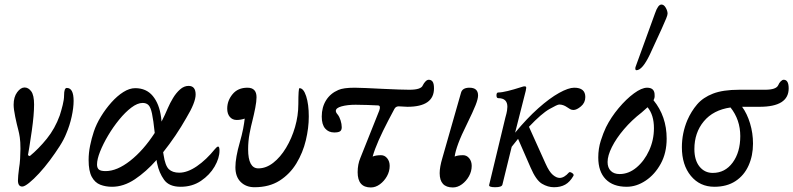

<svg xmlns="http://www.w3.org/2000/svg" viewBox="-20 -811 3491 845"><path d="M78 10Q59 10 59 -17Q59 -34 64 -72Q67 -88 68.5 -112.5Q70 -137 70 -156Q70 -188 67 -207Q64 -226 61 -237Q54 -263 47 -297Q40 -331 40 -350Q40 -384 55.5 -405Q71 -426 88 -426Q105 -426 117.5 -409Q130 -392 130 -351Q130 -306 120 -236Q113 -187 109 -163Q105 -139 103 -128L111 -124Q150 -156 186 -200.5Q222 -245 243 -303Q250 -325 256 -349Q262 -373 262 -391Q262 -424 274 -424Q304 -424 304 -367Q304 -337 295.5 -298Q287 -259 272 -224Q262 -198 242.5 -167.5Q223 -137 199.5 -105.5Q176 -74 152 -48Q128 -22 108 -6Q88 10 78 10Z M473 11Q445 11 421.5 2Q398 -7 384 -32.5Q370 -58 370 -107Q370 -138 376.5 -170Q383 -202 393 -232Q404 -265 424.5 -298.5Q445 -332 470.5 -360.5Q496 -389 523 -406Q550 -423 575 -423Q624 -423 652.5 -388.5Q681 -354 689 -295Q690 -287 691 -276Q706 -305 719 -336Q728 -357 741.5 -379.5Q755 -402 772.5 -417.5Q790 -433 810 -433Q841 -433 841 -395Q841 -360 800 -292Q778 -253 752 -214.5Q726 -176 698 -141Q699 -134 700 -129Q707 -82 723 -66.5Q739 -51 769 -51Q805 -51 846.5 -79.5Q888 -108 926 -155Q935 -166 940 -166Q946 -166 946 -148Q946 -115 924.5 -78Q903 -41 864.5 -15Q826 11 775 11Q724 11 702 -20Q680 -51 672 -90Q670 -97 669 -107Q623 -55 573.5 -22Q524 11 473 11ZM407 -87Q407 -72 415 -65Q423 -58 445 -58Q495 -58 553 -103.5Q611 -149 661 -226Q655 -283 649 -311Q643 -339 633.5 -348.5Q624 -358 608 -358Q585 -358 558 -337.5Q531 -317 504.5 -284.5Q478 -252 456 -215Q434 -178 420.5 -144Q407 -110 407 -87Z M1100 13Q1063 13 1039.5 -10Q1016 -33 1016 -75Q1016 -96 1021 -124Q1026 -152 1035 -183Q1045 -218 1050 -244Q1055 -270 1057 -289Q1039 -283 1022 -283Q1003 -283 991.5 -296.5Q980 -310 980 -333Q980 -368 1003.5 -396.5Q1027 -425 1069 -425Q1109 -425 1109 -383Q1109 -365 1103.5 -336.5Q1098 -308 1090 -276Q1085 -258 1078.5 -224Q1072 -190 1072 -154Q1072 -70 1117 -70Q1151 -70 1182.5 -94.5Q1214 -119 1239 -160.5Q1264 -202 1278.5 -252Q1293 -302 1293 -353Q1293 -423 1298 -423Q1316 -423 1327.5 -387.5Q1339 -352 1339 -298Q1339 -248 1326 -193.5Q1313 -139 1284.5 -92Q1256 -45 1210.5 -16Q1165 13 1100 13Z M1612 14Q1554 14 1554 -53Q1554 -88 1566 -116L1649 -324Q1657 -346 1644 -347Q1622 -348 1597 -349Q1572 -350 1545 -350Q1509 -350 1483.5 -343Q1458 -336 1458 -323Q1458 -316 1466 -307Q1474 -297 1479 -281Q1484 -265 1484 -251Q1484 -238 1476.5 -233Q1469 -228 1451 -228Q1426 -228 1411 -245.5Q1396 -263 1396 -298Q1396 -339 1415 -369.5Q1434 -400 1469 -415Q1480 -420 1498 -422.5Q1516 -425 1541 -425Q1559 -425 1591 -423.5Q1623 -422 1664 -420Q1708 -418 1736 -417Q1764 -416 1782 -416Q1834 -416 1841 -436Q1846 -446 1853 -453Q1860 -460 1867 -460Q1878 -460 1884 -451.5Q1890 -443 1890 -422Q1890 -341 1773 -341Q1762 -341 1754 -342Q1746 -343 1735 -343Q1722 -343 1716 -332L1689 -281Q1664 -233 1646.5 -193.5Q1629 -154 1620 -122Q1634 -128 1657 -128Q1673 -128 1684 -114.5Q1695 -101 1695 -81Q1695 -57 1683 -35.5Q1671 -14 1652 0Q1633 14 1612 14Z M1973 14Q1915 14 1915 -49Q1915 -76 1927 -116L2009 -403Q2015 -425 2046 -425Q2084 -425 2084 -391Q2084 -376 2073 -348Q2062 -320 2035 -265Q2010 -215 1997 -180Q1984 -145 1981 -122Q1994 -128 2018 -128Q2034 -128 2045 -114.5Q2056 -101 2056 -81Q2056 -57 2044 -35.5Q2032 -14 2013 0Q1994 14 1973 14Z M2159 13Q2129 13 2133 2L2204 -293Q2210 -314 2211.5 -324.5Q2213 -335 2213 -341Q2213 -379 2173 -379Q2165 -379 2165 -391.5Q2165 -404 2173 -404Q2188 -404 2214.5 -410.5Q2241 -417 2272 -427Q2280 -430 2283.5 -430.5Q2287 -431 2290 -431Q2296 -431 2296 -424Q2296 -422 2295 -419Q2294 -416 2294 -412L2247 -227Q2299 -290 2349 -334.5Q2399 -379 2440.5 -402Q2482 -425 2507 -425Q2556 -425 2556 -384Q2556 -359 2537 -343Q2518 -327 2504 -327Q2496 -327 2489.5 -330.5Q2483 -334 2476 -339Q2459 -351 2441 -351Q2433 -351 2398 -331Q2363 -311 2308 -253L2381 -91Q2397 -55 2413 -41.5Q2429 -28 2443 -28Q2463 -28 2484 -52Q2488 -56 2498 -49.5Q2508 -43 2503 -36Q2488 -10 2467.5 1.5Q2447 13 2418 13Q2391 13 2365 -2.5Q2339 -18 2315 -74L2260 -200Q2246 -183 2232 -165L2191 2Q2188 13 2159 13Z M2738 11Q2678 11 2645.5 -22.5Q2613 -56 2613 -118Q2613 -157 2624 -191.5Q2635 -226 2647 -251Q2669 -295 2702.5 -335Q2736 -375 2770 -400Q2804 -425 2828 -425Q2862 -425 2861 -391Q2862 -380 2856 -370Q2914 -299 2914 -201Q2914 -138 2888 -90.5Q2862 -43 2821.5 -16Q2781 11 2738 11ZM2654 -98Q2654 -73 2668 -59Q2682 -45 2707 -45Q2747 -45 2781.5 -74Q2816 -103 2837 -149Q2858 -195 2858 -247Q2858 -276 2851 -299Q2844 -322 2830 -339Q2820 -330 2804 -316Q2760 -282 2726 -242Q2692 -202 2673 -164Q2654 -126 2654 -98ZM2781 -502Q2776 -502 2776 -510Q2776 -514 2778 -519L2863 -753Q2876 -791 2891 -791Q2902 -791 2910 -777Q2918 -763 2918 -751Q2918 -745 2912 -730Q2906 -715 2892 -684L2840 -571Q2807 -502 2781 -502Z M3124 11Q3060 11 3020.5 -37Q2981 -85 2981 -163Q2981 -225 3005 -282Q3022 -321 3048 -351.5Q3074 -382 3118 -399Q3162 -416 3233 -416H3347Q3396 -416 3405 -436Q3409 -446 3416 -453Q3423 -460 3429 -460Q3451 -460 3451 -422Q3451 -341 3323 -341H3246Q3268 -311 3281 -268Q3294 -225 3294 -179Q3294 -126 3274.5 -82.5Q3255 -39 3217 -14Q3179 11 3124 11ZM3036 -155Q3036 -106 3058.5 -78Q3081 -50 3117 -50Q3171 -50 3204.5 -95.5Q3238 -141 3238 -212Q3238 -284 3195 -338Q3119 -327 3077.5 -277Q3036 -227 3036 -155Z"/></svg>

Font: Junicode SmExp
Style: Italic
Weight: 400
Width: 6
Italic angle: -11°
Designer: Peter S. Baker
Version: Version 2.205; ttfautohint (v1.8.4)